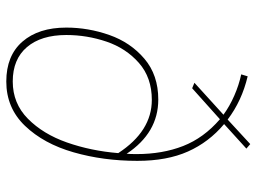

<svg xmlns="http://www.w3.org/2000/svg" viewBox="-120 -666 796 595"><g transform="rotate(90 277.5 -368.0)"><path d="M478 -396Q478 -291 451.5 -198.5Q425 -106 369.5 -48Q314 10 232 10Q152 10 108.5 -40Q65 -90 65 -176Q65 -244 88 -309.5Q111 -375 161.5 -418Q212 -461 288 -461Q391 -461 456 -363Q457 -374 457 -394Q457 -474 432 -538Q407 -602 349 -652L253 -566L236 -573L335 -663Q309 -682 276 -696.5Q243 -711 210 -718L216 -738Q292 -720 350 -676L426 -746L440 -734L364 -665Q420 -618 449 -553Q478 -488 478 -396ZM454 -337Q386 -441 289 -441Q220 -441 174.5 -401Q129 -361 108.5 -300.5Q88 -240 88 -176Q88 -98 125.5 -54Q163 -10 232 -10Q300 -10 347.5 -57Q395 -104 421 -178Q447 -252 454 -337Z"/></g></svg>

Font: FiraGO Thin
Style: Italic
Weight: 100
Italic angle: -8°
Designer: bBox Type GmbH
Foundry: bBox Type GmbH
Version: Version 1.001